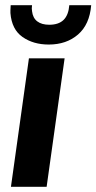

<svg xmlns="http://www.w3.org/2000/svg" viewBox="-20 -717 370 737"><path d="M22 0 91 -493H228L159 0ZM167 -546Q108 -546 66.5 -575Q25 -604 20 -667Q20 -669 20 -677.5Q20 -686 21 -697H103Q102 -691 102 -685Q102 -679 103 -674Q106 -648 123 -635Q140 -622 169 -622Q205 -622 224 -640.5Q243 -659 246 -697H330Q324 -623 279.5 -584.5Q235 -546 167 -546Z"/></svg>

Font: Hanken Grotesk ExtraBold
Style: Italic
Weight: 800
Italic angle: -8°
Designer: Alfredo Marco Pradil
Foundry: Hanken Design Co.
Version: Version 3.013